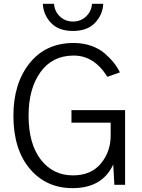

<svg xmlns="http://www.w3.org/2000/svg" viewBox="-20 -976 749 1014"><path d="M50.8 -365.2Q50.8 -535.2 136.2 -642.1Q221.7 -749 369.1 -749Q418.9 -749 461.9 -733.9Q504.9 -718.8 533.7 -693.4Q562.5 -668 581.5 -644Q600.6 -620.1 613.3 -593.8L546.9 -570.3Q477.5 -682.6 369.1 -682.6Q256.8 -682.6 193.8 -595.2Q130.9 -507.8 130.9 -365.2Q130.9 -216.8 195.3 -133.3Q259.8 -49.8 365.2 -49.8Q460.9 -49.8 512.7 -112.3Q564.5 -174.8 564.5 -259.8V-328.1H357.4V-394.5H640.6V0H584L578.1 -107.4Q520.5 17.6 363.3 17.6Q223.6 17.6 137.2 -85Q50.8 -187.5 50.8 -365.2ZM206.1 -956.1H265.6Q267.6 -917 295.9 -889.6Q324.2 -862.3 365.2 -862.3Q407.2 -862.3 435.5 -890.1Q463.9 -918 465.8 -956.1H525.4Q522.5 -898.4 481.9 -855.5Q441.4 -812.5 365.2 -812.5Q289.1 -812.5 249 -855.5Q209 -898.4 206.1 -956.1Z"/></svg>

Font: Gothic A1
Style: Regular
Weight: 400
Designer: HanYang I&C Co.,Ltd.
Foundry: HanYang I&C Co.,Ltd.
Version: Version 2.50